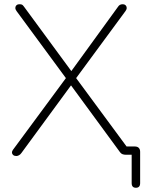

<svg xmlns="http://www.w3.org/2000/svg" viewBox="-20 -731 682 907"><path d="M602 134V-19L621 0H574Q566 0 559 -2.5Q552 -5 547 -12L305 -342H326L81 -8Q76 -1 69.5 2.5Q63 6 57 6Q48 6 42.5 1.5Q37 -3 36.5 -9.5Q36 -16 41 -23L295 -367V-357L58 -679Q52 -687 52.5 -694.5Q53 -702 58 -706.5Q63 -711 71 -711Q80 -711 84 -709Q88 -707 93 -700L323 -387H311L536 -697Q541 -705 546.5 -708Q552 -711 560 -711Q568 -711 573 -706.5Q578 -702 578.5 -694.5Q579 -687 573 -679L336 -357V-367L589 -24L559 -39H617Q629 -39 635.5 -32.5Q642 -26 642 -14V134Q642 145 637 150.5Q632 156 622 156Q612 156 607 150.5Q602 145 602 134Z"/></svg>

Font: SN Pro Thin
Style: Regular
Weight: 200
Designer: Tobias Whetton
Foundry: Supernotes
Version: Version 1.003;Glyphs 3.3 (3324)